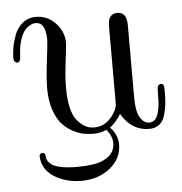

<svg xmlns="http://www.w3.org/2000/svg" viewBox="-48 -488 679 716"><g transform="rotate(-5 291.5 -130.0)"><path d="M15.1 -296.9Q15.1 -313 18.6 -334Q22 -355 31.5 -381.1Q41 -407.2 62 -424.6Q83 -441.9 111.8 -441.9Q154.8 -441.9 185.3 -409.9Q215.8 -377.9 215.8 -335.9Q215.8 -327.1 208.5 -267.6Q201.2 -208 201.2 -169.9Q201.2 -82 229 -47.1Q256.8 -12.2 292 -12.2Q327.1 -12.2 350.1 -35.2Q373 -58.1 379.9 -83Q380.9 -85.9 380.9 -111.8V-377Q380.9 -397 383.8 -407.2Q391.6 -430.2 416 -430.2Q451.2 -430.2 451.2 -381.8V-112.8Q451.2 -56.6 465.6 -34.4Q480 -12.2 499 -12.2Q513.2 -12.2 522 -22.2Q530.8 -32.2 534.9 -49.6Q539.1 -66.9 540 -82.5Q541 -98.1 541 -116Q541 -133.8 542 -139.2Q543 -148.9 551.5 -151.4Q560.1 -153.8 564 -147.9Q566.9 -144 566.9 -126Q566.9 -97.2 564.9 -77.1Q563 -57.1 556.4 -34.7Q549.8 -12.2 534.9 -0.5Q520 11.2 497.1 11.2Q431.2 11.2 393.1 -54.2Q377.9 -26.4 352.1 -6.8V-5.9Q379.9 22 379.9 60.1Q379.9 111.8 335.9 147Q292 182.1 229 182.1Q174.8 182.1 131.8 157.5Q88.9 132.8 82 88.9Q77.1 65.9 92.8 65.9Q98.6 65.9 101.3 70.6Q104 75.2 104 82Q104 88.9 108.9 96.9Q113.8 105 123.8 112.1Q133.8 119.1 158 124Q182.1 128.9 217.8 128.9Q279.8 128.9 312 115.2Q358.9 95.2 358.9 51.8Q358.9 26.9 337.9 1Q314 10.7 290 11.2Q270 11.2 251 7.6Q231.9 3.9 209.5 -8.5Q187 -21 170.4 -40Q153.8 -59.1 142.3 -93.5Q130.9 -127.9 130.9 -172.9Q130.9 -209 138.9 -274.4Q147 -339.8 147 -353Q147 -418.9 108.9 -418.9Q102.1 -418.9 94.5 -416Q86.9 -413.1 75.9 -404.5Q64.9 -396 55.9 -375.5Q46.9 -355 43 -326.2Q42 -317.4 41.5 -307.1Q41 -296.9 40.5 -293Q40 -289.1 38.6 -285.6Q37.1 -282.2 34.2 -279.8Q28.3 -275.9 21.7 -280.3Q15.1 -284.7 15.1 -296.9Z"/></g></svg>

Font: CMU Serif Upright Italic
Style: UprightItalic
Weight: 500
Version: Version 0.7.0